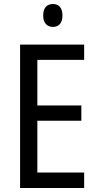

<svg xmlns="http://www.w3.org/2000/svg" viewBox="-20 -936 488 956"><path d="M244 -916C213 -916 195 -897 195 -858C195 -822 214 -802 244 -802C273 -802 291 -822 291 -858C291 -896 274 -916 244 -916ZM399 0V-77H166V-335H385V-411H166V-638H399V-714H80V0Z"/></svg>

Font: Noto Sans Malayalam Condensed
Style: Regular
Weight: 400
Width: 3
Designer: Jelle Bosma - Monotype Design Team
Foundry: Monotype Imaging Inc.
Version: Version 2.104